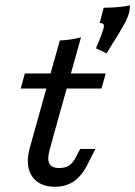

<svg xmlns="http://www.w3.org/2000/svg" viewBox="-20 -689 507 720"><path d="M283.8 -549.2 188 -206.7H111.8L204.3 -537.3Q245.3 -538.7 283.8 -549.2ZM73.1 -413.4H376.6L360.5 -356.9H57.7ZM91.3 -132.8 111.8 -206.7H187.9L166 -126.6Q156.3 -91.9 165.2 -75.4Q174.1 -58.9 202.4 -58.9Q224.1 -58.9 239.1 -68.5Q254 -78.2 265.3 -100.8L280.6 -130.6H337.8L308 -71.8Q287 -29.8 257.4 -9.3Q227.7 11.3 185.6 11.3Q145.7 11.3 120.4 -7.1Q95 -25.5 87.4 -57.8Q79.8 -90.2 91.3 -132.8ZM369.7 -591.4Q369.7 -597.1 366.1 -599.9Q362.5 -602.7 353.6 -602.7L368.9 -660Q397.5 -660 423.2 -662.4Q449 -664.8 466.9 -668.8Q466.9 -665.6 466.9 -661.6Q466.9 -639.1 450.3 -606.8Q433.8 -574.5 379.5 -489L340 -507.8Q355.6 -545.5 362.6 -564.8Q369.7 -584.2 369.7 -591.4Z"/></svg>

Font: Playfair Micro SmCond SmLight
Style: Italic
Weight: 360
Width: 4
Italic angle: -15.6°
Designer: Claus Eggers Sørensen
Foundry: Claus Eggers Sørensen
Version: Version 2.203;Glyphs 3.3 (3326)